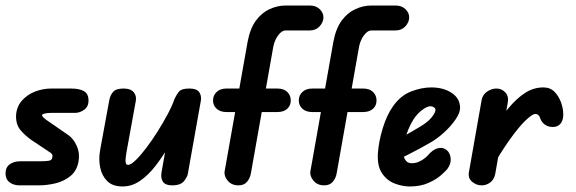

<svg xmlns="http://www.w3.org/2000/svg" viewBox="-30 -670 2081 694"><path d="M110 0H41Q19 0 4.5 -11Q-10 -22 -10 -43Q-10 -65 5 -76Q20 -87 42 -87H110Q136 -87 147 -89Q158 -91 159 -101Q161 -108 158 -112.5Q155 -117 148 -121L85 -163Q64 -177 45.5 -198Q27 -219 28 -253Q30 -284 48.5 -305.5Q67 -327 95.5 -338.5Q124 -350 156 -350H227Q257 -350 273.5 -340.5Q290 -331 290 -306Q290 -285 274.5 -273.5Q259 -262 241 -262H156Q140 -262 131 -259.5Q122 -257 122 -254Q122 -251 125.5 -247Q129 -243 137 -237L218 -181Q236 -168 247.5 -142.5Q259 -117 254 -87Q248 -53 225 -34Q202 -15 171 -7.5Q140 0 110 0Z M413 4Q377 4 357.5 -15.5Q338 -35 332 -65Q326 -95 332 -128L365 -308Q368 -325 378.5 -337.5Q389 -350 417 -350Q442 -350 453 -337Q464 -324 461 -306L427 -119Q425 -107 424 -96.5Q423 -86 425 -80Q427 -74 433 -74Q443 -74 460.5 -91Q478 -108 498.5 -135Q519 -162 539.5 -194.5Q560 -227 576.5 -258Q593 -289 601 -313L612 -195Q596 -168 575.5 -134Q555 -100 530.5 -68.5Q506 -37 476.5 -16.5Q447 4 413 4ZM592 0Q568 0 559 -13Q550 -26 554 -48L601 -313Q609 -330 618 -340Q627 -350 655 -350Q681 -350 690 -337Q699 -324 696 -306L649 -42Q648 -33 636 -16.5Q624 0 592 0Z M832 0Q807 0 793 -17Q779 -34 782 -51L865 -519Q874 -567 895 -595.5Q916 -624 944.5 -637Q973 -650 1002 -650H1090Q1112 -650 1125.5 -637Q1139 -624 1139 -607Q1139 -590 1125.5 -575Q1112 -560 1090 -560H1002Q989 -560 976 -543Q963 -526 958 -502L877 -44Q874 -26 863 -13Q852 0 832 0ZM740 -307Q740 -325 753 -337.5Q766 -350 789 -350H972Q996 -350 1008.5 -337.5Q1021 -325 1021 -307Q1021 -288 1008 -276.5Q995 -265 972 -265H789Q766 -265 753 -277Q740 -289 740 -307Z M1142 0Q1117 0 1103 -17Q1089 -34 1092 -51L1175 -519Q1184 -567 1205 -595.5Q1226 -624 1254.5 -637Q1283 -650 1312 -650H1400Q1422 -650 1435.5 -637Q1449 -624 1449 -607Q1449 -590 1435.5 -575Q1422 -560 1400 -560H1312Q1299 -560 1286 -543Q1273 -526 1268 -502L1187 -44Q1184 -26 1173 -13Q1162 0 1142 0ZM1050 -307Q1050 -325 1063 -337.5Q1076 -350 1099 -350H1282Q1306 -350 1318.5 -337.5Q1331 -325 1331 -307Q1331 -288 1318 -276.5Q1305 -265 1282 -265H1099Q1076 -265 1063 -277Q1050 -289 1050 -307Z M1451 4Q1425 4 1397 -6.5Q1369 -17 1351 -43.5Q1333 -70 1336 -117Q1339 -159 1353.5 -206.5Q1368 -254 1390 -285Q1417 -324 1455 -339Q1493 -354 1529 -354Q1573 -354 1603 -334Q1633 -314 1633 -280Q1633 -262 1616.5 -238Q1600 -214 1576 -192Q1552 -170 1528 -156Q1511 -146 1488 -133.5Q1465 -121 1438 -107.5Q1411 -94 1381 -80L1393 -157Q1402 -162 1418.5 -171.5Q1435 -181 1453.5 -191.5Q1472 -202 1485 -210Q1516 -228 1530 -245.5Q1544 -263 1544 -273Q1544 -278 1538.5 -282Q1533 -286 1526 -286Q1514 -286 1496 -272.5Q1478 -259 1465 -239Q1454 -222 1445.5 -201Q1437 -180 1432 -158.5Q1427 -137 1427 -118Q1427 -106 1434.5 -93Q1442 -80 1458 -80Q1471 -80 1482 -84.5Q1493 -89 1502.5 -96Q1512 -103 1518 -110Q1534 -129 1552 -134Q1570 -139 1584 -128Q1597 -118 1599 -97.5Q1601 -77 1586 -58Q1582 -53 1565 -37.5Q1548 -22 1519 -9Q1490 4 1451 4Z M1968 -211Q1951 -211 1939 -220Q1927 -229 1922 -244Q1921 -249 1916.5 -253.5Q1912 -258 1905 -258Q1894 -258 1869.5 -234.5Q1845 -211 1811.5 -164Q1778 -117 1738 -46L1748 -201Q1779 -244 1807.5 -278.5Q1836 -313 1867 -333.5Q1898 -354 1934 -354Q1959 -354 1974.5 -338Q1990 -322 1998 -299.5Q2006 -277 2006 -256Q2006 -235 1996 -223Q1986 -211 1968 -211ZM1711 0Q1692 0 1676.5 -13Q1661 -26 1665 -48L1711 -309Q1715 -329 1731.5 -339.5Q1748 -350 1764 -350Q1784 -350 1797 -335.5Q1810 -321 1805 -297L1760 -41Q1756 -21 1742 -10.5Q1728 0 1711 0Z"/></svg>

Font: Edu QLD Beginners
Style: Regular
Weight: 400
Designer: Tina and Corey Anderson
Foundry: Google for Education
Version: Version 1.001